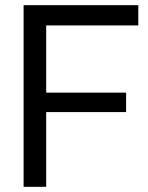

<svg xmlns="http://www.w3.org/2000/svg" viewBox="-20 -720 570 740"><path d="M71 0V-700H513V-622H158V-363H466V-288H158V0Z"/></svg>

Font: Georama ExtraCondensed Thin
Style: Regular
Weight: 400
Version: Version 1.001